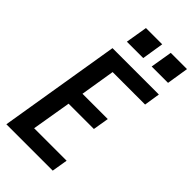

<svg xmlns="http://www.w3.org/2000/svg" viewBox="-289 -1023 1095 1095"><g transform="rotate(45 258.5 -475.5)"><path d="M11 0 132 -735H506L491 -639H229L195 -430H399L383 -334H179L139 -96H401L385 0ZM496 -819H364L386 -951H517ZM296 -819H164L186 -951H317Z"/></g></svg>

Font: Iosevka SS04 Oblique
Style: Bold
Weight: 700
Italic angle: -9°
Monospace: yes
Designer: Belleve Invis
Foundry: Belleve Invis
Version: Version 19.0.0; ttfautohint (v1.8.4)